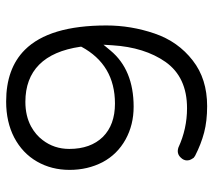

<svg xmlns="http://www.w3.org/2000/svg" viewBox="-56 -668 724 653"><g transform="rotate(-90 306.5 -341.0)"><path d="M546.9 -341.8Q546.9 -536.1 463.9 -619.1Q400.4 -682.6 288.1 -682.6Q218.8 -682.6 166 -655.3Q112.3 -627 84 -577.6Q55.7 -528.3 55.7 -466.8Q55.7 -405.3 82 -354.5Q108.4 -304.7 159.2 -276.4Q209 -249 270.5 -249Q396.5 -249 461.9 -328.1L481.4 -351.6L479.5 -321.3Q472.7 -211.9 422.9 -140.6Q371.1 -67.4 265.6 -67.4Q195.3 -67.4 131.8 -96.7Q111.3 -103.5 97.7 -88.9Q87.9 -79.1 87.9 -67.4Q87.9 -59.6 91.3 -53.7Q94.7 -47.9 96.7 -44.9Q100.6 -42 103.5 -40Q143.6 -19.5 182.6 -9.3Q221.7 1 272.5 1Q365.2 1 427.7 -47.9Q492.2 -97.7 519.5 -177.7Q546.9 -257.8 546.9 -341.8ZM281.2 -312.5Q209 -312.5 168 -353.5Q127 -395.5 127 -467.8Q127 -519.5 157.2 -558.6Q174.8 -582 203.1 -597.7Q239.3 -617.2 287.1 -617.2Q366.2 -617.2 413.6 -570.3Q460.9 -523.4 474.6 -429.7V-426.8Q413.1 -312.5 281.2 -312.5Z"/></g></svg>

Font: FakePearl
Style: ExtraLight
Weight: 300
Version: Version 1.2